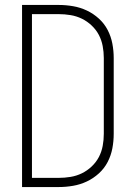

<svg xmlns="http://www.w3.org/2000/svg" viewBox="-20 -755 540 775"><path d="M217 0H69V-735H217Q246 -735 275 -730Q304 -725 330.5 -712.5Q357 -700 379 -680Q401 -660 414.5 -634Q428 -608 433.5 -579Q439 -550 439 -521V-215Q439 -185 433.5 -156Q428 -127 414.5 -101Q401 -75 379 -55Q357 -35 330.5 -22.5Q304 -10 275 -5Q246 0 217 0ZM109 -37H216Q241 -37 265 -41Q289 -45 310.5 -55.5Q332 -66 350 -83Q368 -100 379 -121Q390 -142 394.5 -166Q399 -190 399 -215V-521Q399 -545 394.5 -569Q390 -593 379 -614Q368 -635 350 -652Q332 -669 310.5 -679.5Q289 -690 265 -694Q241 -698 216 -698H109Z"/></svg>

Font: Iosevka Extralight
Style: Regular
Weight: 200
Monospace: yes
Designer: Belleve Invis
Foundry: Belleve Invis
Version: Version 32.0.1; ttfautohint (v1.8.4)